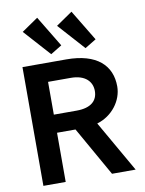

<svg xmlns="http://www.w3.org/2000/svg" viewBox="-94 -927 750 992"><g transform="rotate(-10 281.5 -430.5)"><path d="M210 -663 269 -699 171 -861 85 -802ZM390 -663 449 -699 351 -861 265 -802ZM52 0H169V-258H266L412 0H536L382 -269C463 -293 517 -366 517 -440C517 -550 442 -623 282 -623H52ZM169 -353V-525H288C364 -525 399 -486 399 -437C399 -386 364 -353 289 -353Z"/></g></svg>

Font: Inconsolata SemiExpanded
Style: Bold
Weight: 700
Width: 6
Monospace: yes
Designer: Raph Levien, Cyreal, Brenton Simpson
Foundry: Raph Levien, Cyreal, Google
Version: Version 3.100